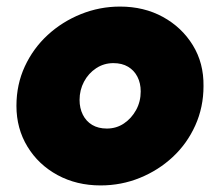

<svg xmlns="http://www.w3.org/2000/svg" viewBox="-20 -551 669 584"><path d="M286 13Q213 13 155 -18.5Q97 -50 63.5 -105Q30 -160 30 -229Q30 -294 55.5 -349Q81 -404 125 -444.5Q169 -485 226 -508Q283 -531 345 -531Q418 -531 475.5 -499.5Q533 -468 566.5 -413.5Q600 -359 599 -289Q599 -225 574 -169.5Q549 -114 505.5 -73.5Q462 -33 405.5 -10Q349 13 286 13ZM305 -160Q334 -160 357 -175.5Q380 -191 394 -216.5Q408 -242 408 -273Q408 -298 398 -317.5Q388 -337 369.5 -348Q351 -359 325 -359Q296 -359 272.5 -343.5Q249 -328 235.5 -302.5Q222 -277 222 -247Q222 -222 232 -202Q242 -182 260.5 -171Q279 -160 305 -160Z"/></svg>

Font: MuseoModerno Black
Style: Italic
Weight: 900
Italic angle: -9°
Designer: Pablo Cosgaya, Héctor Gatti, Marcela Romero, and the Authors of The MuseoModerno Project.
Foundry: Omnibus-Type Team
Version: Version 1.003